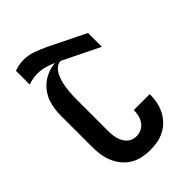

<svg xmlns="http://www.w3.org/2000/svg" viewBox="-222 -841 944 944"><g transform="rotate(-45 250.0 -369.5)"><path d="M251 8Q224 8 197 2.5Q170 -3 146.5 -17Q123 -31 105.5 -52.5Q88 -74 77.5 -99Q67 -124 63 -151Q59 -178 59 -205V-422Q59 -447 62.5 -471Q66 -495 74.5 -517.5Q83 -540 98 -560Q113 -580 132.5 -594Q152 -608 175 -616.5Q198 -625 222 -627Q199 -637 174 -644Q149 -651 124 -651Q107 -651 91 -648Q75 -645 59 -639V-735Q75 -741 91 -744Q107 -747 124 -747Q157 -747 188.5 -735.5Q220 -724 250 -710L441 -616V-520L249 -614Q235 -614 223 -606Q211 -598 203 -586Q195 -574 190 -561Q185 -548 181.5 -534.5Q178 -521 176 -507Q174 -493 172.5 -479Q171 -465 170.5 -451Q170 -437 170 -422V-205Q170 -192 171.5 -178.5Q173 -165 176.5 -152Q180 -139 186.5 -127Q193 -115 202.5 -106Q212 -97 225 -92.5Q238 -88 251 -88Q269 -88 285.5 -96Q302 -104 312.5 -118.5Q323 -133 327.5 -150.5Q332 -168 332 -186V-189H443V-183Q443 -157 437.5 -132Q432 -107 420.5 -84.5Q409 -62 391 -43.5Q373 -25 350 -13Q327 -1 302 3.5Q277 8 251 8Z"/></g></svg>

Font: Iosevka Term Curly
Style: Bold
Weight: 700
Designer: Belleve Invis
Foundry: Belleve Invis
Version: Version 32.3.0